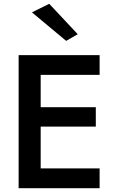

<svg xmlns="http://www.w3.org/2000/svg" viewBox="-20 -990 611 1010"><path d="M151 0H504V-104H151ZM151 -596H504V-700H151ZM151 -324H484V-426H151ZM78 -700V0H194V-700ZM148 -925 328 -775 389 -810 239 -970Z"/></svg>

Font: Jost Medium
Style: Regular
Weight: 500
Version: Version 3.710